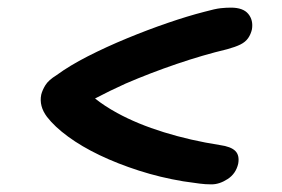

<svg xmlns="http://www.w3.org/2000/svg" viewBox="-20 -562 740 503"><path d="M534 -79Q518 -79 503 -81Q488 -83 460 -87Q400 -97 344 -115Q288 -133 241 -155.5Q194 -178 158.5 -204Q123 -230 103 -256Q82 -284 88 -314Q91 -326 99 -339Q107 -352 128 -365Q162 -390 210 -414.5Q258 -439 312.5 -461.5Q367 -484 419.5 -502Q472 -520 515 -531Q544 -539 558 -540.5Q572 -542 585 -542Q617 -542 630.5 -525.5Q644 -509 640 -485Q637 -472 630 -462Q623 -452 610 -445.5Q597 -439 575 -433Q512 -418 443 -394.5Q374 -371 309 -343Q267 -324 229 -304Q254 -284 287 -266Q340 -237 409.5 -215.5Q479 -194 556 -182Q585 -178 596.5 -166.5Q608 -155 604 -133Q598 -107 576.5 -93Q555 -79 534 -79Z"/></svg>

Font: Shantell Sans Light Medium
Style: Italic
Weight: 500
Italic angle: -11°
Version: Version 1.011;[c5ecc13dd]